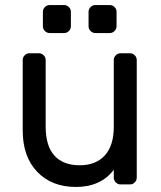

<svg xmlns="http://www.w3.org/2000/svg" viewBox="-20 -731 637 761"><path d="M97 -520H134Q145 -520 153 -512Q161 -504 161 -493V-229Q161 -153 195.5 -114.5Q230 -76 296 -76Q360 -76 395.5 -115Q431 -154 431 -229V-493Q431 -504 439 -512Q447 -520 458 -520H495Q506 -520 514 -512Q522 -504 522 -493V-27Q522 -16 514 -8Q506 0 495 0H458Q447 0 439 -8Q431 -16 431 -27V-58Q379 10 281 10Q185 10 127.5 -50Q70 -110 70 -214V-493Q70 -504 78 -512Q86 -520 97 -520ZM234 -600H177Q166 -600 158 -608Q150 -616 150 -627V-684Q150 -695 158 -703Q166 -711 177 -711H234Q245 -711 253 -703Q261 -695 261 -684V-627Q261 -616 253 -608Q245 -600 234 -600ZM415 -600H358Q347 -600 339 -608Q331 -616 331 -627V-684Q331 -695 339 -703Q347 -711 358 -711H415Q426 -711 434 -703Q442 -695 442 -684V-627Q442 -616 434 -608Q426 -600 415 -600Z"/></svg>

Font: Contemporary
Style: Regular
Weight: 400
Designer: Victor Tran
Foundry: Victor Tran
Version: Version 1.100